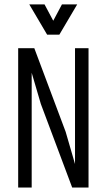

<svg xmlns="http://www.w3.org/2000/svg" viewBox="-20 -841 478 861"><path d="M316.4 -625H377V0H303.7L163.1 -375L122.1 -514.6V0H61.5V-625H133.8L274.4 -250L316.4 -105.5ZM257.8 -821.3H326.2L246.1 -685.5H191.4L111.3 -821.3H179.7L218.8 -748Z"/></svg>

Font: Sudo Light
Style: Regular
Weight: 300
Monospace: yes
Designer: Jens Kutilek
Foundry: Jens Kutilek
Version: Version 0.040